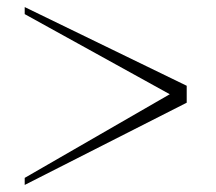

<svg xmlns="http://www.w3.org/2000/svg" viewBox="-20 -530 613 544"><path d="M50 -26 461 -263 50 -490V-510L509 -287V-239L50 -6Z"/></svg>

Font: Moderustic Med
Style: Regular
Weight: 500
Designer: Tural Alisoy
Foundry: TAFT Foundry
Version: Version 2.110